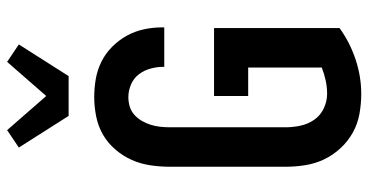

<svg xmlns="http://www.w3.org/2000/svg" viewBox="-268 -760 1036 540"><g transform="rotate(-90 250.0 -490.0)"><path d="M256 8Q228 8 200 3Q172 -2 147.5 -15.5Q123 -29 103.5 -50Q84 -71 72 -96Q60 -121 55.5 -149Q51 -177 51 -205V-530Q51 -557 55 -584.5Q59 -612 70 -637Q81 -662 99.5 -683.5Q118 -705 141.5 -718.5Q165 -732 192.5 -737.5Q220 -743 247 -743Q273 -743 298.5 -738.5Q324 -734 347 -722.5Q370 -711 388.5 -692.5Q407 -674 419.5 -651.5Q432 -629 437.5 -603.5Q443 -578 443 -552V-546H332V-549Q332 -567 327 -585Q322 -603 311 -617.5Q300 -632 282.5 -639.5Q265 -647 247 -647Q233 -647 220 -643Q207 -639 197 -630Q187 -621 180 -609Q173 -597 169 -584Q165 -571 163.5 -557.5Q162 -544 162 -530V-205Q162 -184 166.5 -163Q171 -142 183 -124.5Q195 -107 215 -97.5Q235 -88 256 -88Q275 -88 293.5 -92Q312 -96 330 -103V-310H250V-406H441V-53Q401 -24 353 -8Q305 8 256 8ZM194 -815 105 -955 154 -988 250 -878 346 -988 395 -955 306 -815Z"/></g></svg>

Font: Iosevka Custom
Style: Bold
Weight: 700
Monospace: yes
Designer: Belleve Invis
Foundry: Belleve Invis
Version: Version 30.3.3; ttfautohint (v1.8.3)